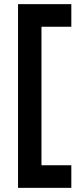

<svg xmlns="http://www.w3.org/2000/svg" viewBox="-20 -770 375 926"><path d="M324 136H67V-750H324V-641H180V27H324Z"/></svg>

Font: Cabin
Style: Bold
Weight: 700
Designer: Pablo Impallari
Foundry: Pablo Impallari. http://www.impallari.com Igino Marini. http://www.ikern.com
Version: Version 3.001;hotconv 1.0.109;makeotfexe 2.5.65596